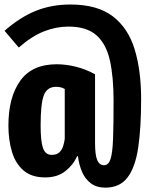

<svg xmlns="http://www.w3.org/2000/svg" viewBox="-22 -749 657 865"><path d="M294.4 -728.7Q416.4 -728.7 485.9 -675.6Q555.4 -622.6 584.6 -526.9Q613.8 -431.3 613.8 -303.1Q613.8 -173.8 600.8 -84.9Q587.7 4.1 552.8 50.3Q517.9 96.4 452.3 96.4Q413.3 96.4 387.4 76.9Q361.5 57.4 347.7 25.4Q333.8 -6.7 329.2 -45.1H325.1Q308.2 -6.2 272.3 22.1Q236.4 50.3 181.5 50.3Q121 50.3 84.6 19.5Q48.2 -11.3 32.1 -64.4Q15.9 -117.4 15.9 -183.6Q15.9 -310.3 69 -384.9Q122.1 -459.5 233.8 -459.5Q274.9 -459.5 319.5 -448.5Q364.1 -437.4 406.2 -414.4V-106.7Q406.2 -49.7 416.2 -27.2Q426.2 -4.6 447.2 -4.6Q467.2 -4.6 476.2 -33.1Q485.1 -61.5 487.4 -125.1Q489.7 -188.7 489.7 -294.4Q489.7 -402.1 473.1 -476.7Q456.4 -551.3 412.3 -590.3Q368.2 -629.2 286.2 -629.2Q231.3 -629.2 176.7 -607.9Q122.1 -586.7 62.6 -534.9L-1.5 -610.3Q68.7 -671.8 139.7 -700.3Q210.8 -728.7 294.4 -728.7ZM230.8 -357.9Q190.3 -357.9 175.6 -320Q161 -282.1 161 -183.6Q161 -113.8 171.5 -82.6Q182.1 -51.3 210.8 -51.3Q233.8 -51.3 245.6 -62.8Q257.4 -74.4 262.6 -91Q267.7 -107.7 269.7 -123.6V-348.2Q260 -353.3 251.3 -355.6Q242.6 -357.9 230.8 -357.9Z"/></svg>

Font: FiraCode Nerd Font Mono
Style: Bold
Weight: 700
Monospace: yes
Designer: Carrois Corporate, Edenspiekermann AG, Nikita Prokopov
Foundry: Carrois Corporate, Edenspiekermann AG, Nikita Prokopov
Version: Version 6.002;Nerd Fonts 3.3.0